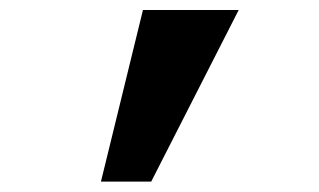

<svg xmlns="http://www.w3.org/2000/svg" viewBox="-20 -713 626 377"><path d="M178.2 -356.4 260.7 -693.4H448.7L276.9 -356.4Z"/></svg>

Font: Cascadia Mono
Style: Bold
Weight: 700
Monospace: yes
Designer: Aaron Bell
Foundry: Saja Typeworks
Version: Version 2404.023; ttfautohint (v1.8.4)